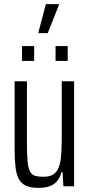

<svg xmlns="http://www.w3.org/2000/svg" viewBox="-20 -905 434 933"><path d="M167 8Q130 8 106.5 -2.5Q83 -13 71 -36Q59 -59 55 -95.5Q51 -132 51 -185V-510H111V-204Q111 -152 114 -120Q117 -88 125.5 -72Q134 -56 150 -51Q166 -46 191 -46Q224 -46 241.5 -59Q259 -72 267.5 -98Q276 -124 278 -161.5Q280 -199 280 -248V-510H340V0H288L284 -69H279Q273 -45 259.5 -27.5Q246 -10 223.5 -1Q201 8 167 8ZM87 -609V-681H146V-609ZM250 -609V-681H309V-609ZM167 -744V-749L203 -885H266V-880L212 -744Z"/></svg>

Font: Saira ExtraCondensed
Style: Regular
Weight: 400
Width: 2
Designer: Hector Gatti with collaboration of the Omnibus-Type team
Foundry: Omnibus-Type
Version: Version 1.101